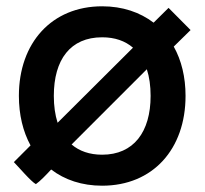

<svg xmlns="http://www.w3.org/2000/svg" viewBox="-20 -575 650 610"><path d="M94 10C107.5 0.5 125.5 -18 142.5 -36.5C185.5 -3.5 240.5 15 304.5 15C465.5 15 569.5 -101 569.5 -270.5C569.5 -330 556.5 -383.5 532 -427L585.5 -479.5L515.5 -550L468 -503C424.5 -536 369.5 -555 304.5 -555C144.5 -555 40 -439 40 -270.5C40 -210.5 53 -157 77 -113L24 -60C37.5 -46.5 79 2.5 94 10ZM163 -185C155 -210 151 -238.5 151 -270.5C151 -385.5 203.5 -456.5 304.5 -456.5C345 -456.5 377.5 -445 402.5 -423.5ZM304.5 -83.5C264.5 -83.5 232 -95 207.5 -116L446.5 -355C454.5 -330.5 458.5 -302 458.5 -270.5C458.5 -155.5 404.5 -83.5 304.5 -83.5Z"/></svg>

Font: Vela Sans SemBd
Style: Regular
Weight: 600
Designer: Principal design: Mikhail Sharanda - project Manrope.
Design modification: Ravid Balaliev
Foundry: Mikhail Sharanda
Version: Version 1.001